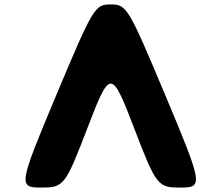

<svg xmlns="http://www.w3.org/2000/svg" viewBox="-20 -845 998 865"><path d="M479 -825C407 -825 400 -813 232 -413C64 -12 62 0 165 0C268 0 274 -8 375 -271C476 -534 482 -534 583 -271C684 -8 690 0 793 0C896 0 894 -12 726 -413C558 -813 551 -825 479 -825Z"/></svg>

Font: Hussar Print
Style: Bold
Weight: 700
Foundry: Cannot Into Space Fonts
Version: Version 2.00